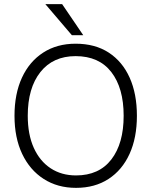

<svg xmlns="http://www.w3.org/2000/svg" viewBox="-20 -899 731 927"><path d="M50 -340Q50 -446 86 -524Q122 -602 188.5 -645Q255 -688 345 -688Q439 -688 505 -645Q571 -602 606 -524Q641 -446 641 -340Q641 -234 605.5 -156Q570 -78 504 -35Q438 8 347 8Q258 8 191 -35Q124 -78 87 -156Q50 -234 50 -340ZM114 -340Q114 -250 143 -185.5Q172 -121 224.5 -86.5Q277 -52 347 -52Q458 -52 517.5 -129Q577 -206 577 -340Q577 -474 517.5 -551Q458 -628 345 -628Q236 -628 175 -551Q114 -474 114 -340ZM280 -879 382 -729H327L199 -879Z"/></svg>

Font: Hind Variable Light
Style: Regular
Weight: 300
Designer: Manushi Parikh, Satya Rajpurohit
Foundry: Indian Type Foundry
Version: Version 3.000